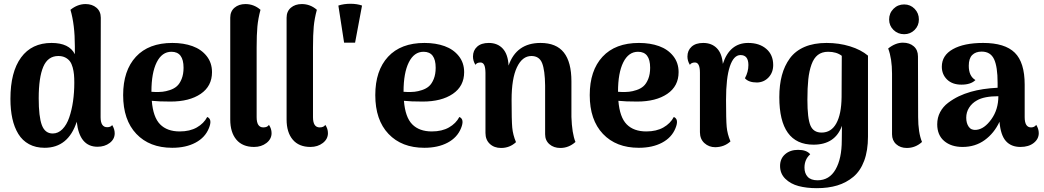

<svg xmlns="http://www.w3.org/2000/svg" viewBox="-20 -754 5425 998"><path d="M211.9 14.2Q165.5 14.2 130.9 -4.6Q96.2 -23.4 75.2 -57.9Q54.2 -92.3 44.2 -137.7Q34.2 -183.1 34.2 -240.2Q34.2 -379.9 89.6 -455.3Q145 -530.8 248 -530.8Q339.8 -530.8 369.1 -472.2V-513.2Q369.1 -625.5 346.2 -703.1Q383.3 -732.9 424.8 -732.9Q459 -732.9 481.4 -713.9Q503.9 -694.8 503.9 -662.1L502.9 -145Q502.9 -92.8 537.1 -92.8Q555.7 -92.8 563 -104Q576.2 -83 576.2 -61Q576.2 -30.8 550.3 -11Q524.4 8.8 486.8 8.8Q393.1 8.8 378.9 -121.1Q334.5 14.2 211.9 14.2ZM181.2 -243.2Q181.2 -147.5 197.5 -103.8Q213.9 -60.1 253.9 -60.1Q282.2 -60.1 304.4 -82.5Q326.7 -105 339.8 -143.3Q353 -181.6 359.6 -227.5Q366.2 -273.4 366.2 -324.2Q366.2 -348.1 364.5 -366.5Q362.8 -384.8 357.7 -403.8Q352.5 -422.9 343.5 -435.1Q334.5 -447.3 319.3 -455.1Q304.2 -462.9 283.2 -462.9Q229 -462.9 205.1 -407.2Q181.2 -351.6 181.2 -243.2Z M875 14.2Q757.3 14.2 688.7 -58.1Q620.1 -130.4 620.1 -259.8Q620.1 -387.2 686.5 -459Q752.9 -530.8 876 -530.8Q934.6 -530.8 980.5 -514.2Q1026.4 -497.6 1054.2 -462.6Q1082 -427.7 1082 -378.9Q1082 -306.2 1023.2 -266.1Q964.4 -226.1 866.7 -226.1Q804.2 -226.1 769 -230Q775.9 -144.5 812.3 -107.7Q848.6 -70.8 914.1 -70.8Q966.8 -70.8 1003.2 -91.6Q1039.6 -112.3 1057.1 -146Q1085 -134.3 1065.9 -87.9Q1046.4 -39.1 996.3 -12.5Q946.3 14.2 875 14.2ZM767.1 -276.9Q772.9 -275.9 786.1 -275.9Q807.6 -275.4 824.7 -277.1Q841.8 -278.8 863.3 -285.9Q884.8 -293 899.4 -305.9Q914.1 -318.8 924.1 -343.5Q934.1 -368.2 934.1 -401.9Q934.1 -484.9 871.1 -484.9Q821.8 -484.9 794.4 -429.9Q767.1 -375 767.1 -277.8Z M1300.8 9.8Q1240.7 9.8 1208.7 -28.1Q1176.8 -65.9 1176.8 -132.8V-662.1Q1176.8 -694.8 1199 -713.9Q1221.2 -732.9 1255.9 -732.9Q1299.8 -732.9 1334 -703.1Q1321.8 -657.7 1317.9 -616Q1314 -574.2 1314 -507.8V-145Q1314 -91.8 1348.6 -91.8Q1370.1 -91.8 1377.9 -105Q1391.6 -85 1391.6 -62Q1391.6 -31.2 1365 -10.7Q1338.4 9.8 1300.8 9.8Z M1593.8 9.8Q1533.7 9.8 1501.7 -28.1Q1469.7 -65.9 1469.7 -132.8V-662.1Q1469.7 -694.8 1491.9 -713.9Q1514.2 -732.9 1548.8 -732.9Q1592.8 -732.9 1627 -703.1Q1614.7 -657.7 1610.8 -616Q1606.9 -574.2 1606.9 -507.8V-145Q1606.9 -91.8 1641.6 -91.8Q1663.1 -91.8 1670.9 -105Q1684.6 -85 1684.6 -62Q1684.6 -31.2 1658 -10.7Q1631.3 9.8 1593.8 9.8Z M1738.8 -725.1 1768.6 -532.2H1825.7L1861.8 -725.1Q1835.9 -734.4 1801.5 -734.4Q1767.1 -734.4 1738.8 -725.1Z M2185.5 14.2Q2067.9 14.2 1999.3 -58.1Q1930.7 -130.4 1930.7 -259.8Q1930.7 -387.2 1997.1 -459Q2063.5 -530.8 2186.5 -530.8Q2245.1 -530.8 2291 -514.2Q2336.9 -497.6 2364.7 -462.6Q2392.6 -427.7 2392.6 -378.9Q2392.6 -306.2 2333.7 -266.1Q2274.9 -226.1 2177.2 -226.1Q2114.7 -226.1 2079.6 -230Q2086.4 -144.5 2122.8 -107.7Q2159.2 -70.8 2224.6 -70.8Q2277.3 -70.8 2313.7 -91.6Q2350.1 -112.3 2367.7 -146Q2395.5 -134.3 2376.5 -87.9Q2356.9 -39.1 2306.9 -12.5Q2256.8 14.2 2185.5 14.2ZM2077.6 -276.9Q2083.5 -275.9 2096.7 -275.9Q2118.2 -275.4 2135.3 -277.1Q2152.3 -278.8 2173.8 -285.9Q2195.3 -293 2210 -305.9Q2224.6 -318.8 2234.6 -343.5Q2244.6 -368.2 2244.6 -401.9Q2244.6 -484.9 2181.6 -484.9Q2132.3 -484.9 2105 -429.9Q2077.6 -375 2077.6 -277.8Z M2584.5 15.1Q2548.8 15.1 2526.1 -6.1Q2503.4 -27.3 2503.4 -63V-376Q2502.9 -404.3 2496.6 -416.7Q2490.2 -429.2 2477.5 -429.2Q2458.5 -429.2 2451.2 -417Q2438.5 -437.5 2438.5 -460Q2438.5 -491.7 2460 -511.2Q2481.4 -530.8 2520.5 -530.8Q2566.4 -530.8 2593.5 -501.2Q2620.6 -471.7 2623.5 -413.1Q2664.1 -530.8 2789.6 -530.8Q2871.6 -530.8 2910.9 -481Q2950.2 -431.2 2950.2 -331.1V-146Q2953.1 -60.5 2971.2 -16.1Q2936.5 15.1 2892.6 15.1Q2858.4 15.1 2835.9 -4.4Q2813.5 -23.9 2813.5 -56.2V-309.1Q2812.5 -388.7 2797.9 -425.8Q2783.2 -462.9 2742.2 -462.9Q2694.8 -462.9 2667 -404.3Q2639.2 -345.7 2639.2 -234.9Q2639.2 -128.4 2642.6 -90.8Q2646 -53.2 2662.1 -15.1Q2629.4 15.1 2584.5 15.1Z M3300.3 14.2Q3182.6 14.2 3114 -58.1Q3045.4 -130.4 3045.4 -259.8Q3045.4 -387.2 3111.8 -459Q3178.2 -530.8 3301.3 -530.8Q3359.9 -530.8 3405.8 -514.2Q3451.7 -497.6 3479.5 -462.6Q3507.3 -427.7 3507.3 -378.9Q3507.3 -306.2 3448.5 -266.1Q3389.6 -226.1 3292 -226.1Q3229.5 -226.1 3194.3 -230Q3201.2 -144.5 3237.5 -107.7Q3273.9 -70.8 3339.4 -70.8Q3392.1 -70.8 3428.5 -91.6Q3464.8 -112.3 3482.4 -146Q3510.3 -134.3 3491.2 -87.9Q3471.7 -39.1 3421.6 -12.5Q3371.6 14.2 3300.3 14.2ZM3192.4 -276.9Q3198.2 -275.9 3211.4 -275.9Q3232.9 -275.4 3250 -277.1Q3267.1 -278.8 3288.6 -285.9Q3310.1 -293 3324.7 -305.9Q3339.4 -318.8 3349.4 -343.5Q3359.4 -368.2 3359.4 -401.9Q3359.4 -484.9 3296.4 -484.9Q3247.1 -484.9 3219.7 -429.9Q3192.4 -375 3192.4 -277.8Z M3698.2 11.2Q3665 11.2 3641.6 -10Q3618.2 -31.2 3618.2 -66.9V-376Q3618.2 -429.2 3592.3 -429.2Q3573.2 -429.2 3565.9 -417Q3553.2 -437.5 3553.2 -460Q3553.2 -491.7 3574.7 -511.2Q3596.2 -530.8 3635.3 -530.8Q3679.2 -530.8 3706.1 -503.4Q3732.9 -476.1 3737.3 -421.9Q3772.5 -530.8 3869.1 -530.8Q3927.2 -530.8 3963.1 -500Q3999 -469.2 3999 -416Q3999 -377.4 3975.1 -351.8Q3951.2 -326.2 3915 -325.2Q3871.1 -325.2 3852.1 -347.2Q3870.1 -380.4 3870.1 -416Q3870.1 -467.8 3829.1 -467.8Q3793.5 -467.8 3773.7 -408.7Q3753.9 -349.6 3753.9 -234.9Q3753.9 -131.3 3757.3 -94.2Q3760.7 -57.1 3776.9 -19Q3745.1 10.3 3698.2 11.2Z M4225.6 224.1Q4172.4 224.1 4130.9 213.1Q4089.4 202.1 4062 175.3Q4034.7 148.4 4034.7 108.9Q4034.7 70.8 4060.8 47.9Q4086.9 24.9 4128.4 24.9Q4172.9 24.9 4191.4 47.9Q4161.6 74.7 4161.6 117.2Q4161.6 147 4178.2 165Q4194.8 183.1 4229.5 183.1Q4291 183.1 4323.2 126.7Q4355.5 70.3 4355.5 -24.9Q4355.5 -76.2 4356.4 -100.1Q4320.8 -2 4208.5 -2Q4030.8 -2 4030.8 -249Q4030.8 -312.5 4044.2 -362.5Q4057.6 -412.6 4085.9 -451.2Q4114.3 -489.7 4162.4 -510.3Q4210.4 -530.8 4276.4 -530.8Q4341.3 -530.8 4398.2 -513.2Q4455.1 -495.6 4491.7 -464.8V-43.9Q4491.7 28.8 4471.9 81.8Q4452.1 134.8 4415.5 165.3Q4378.9 195.8 4332 210Q4285.2 224.1 4225.6 224.1ZM4176.8 -234.9Q4176.8 -139.2 4192.4 -102.1Q4208 -64.9 4250.5 -64.9Q4300.8 -64.9 4327.1 -112.8Q4353.5 -160.6 4354.5 -249L4355.5 -463.9Q4328.1 -484.9 4284.7 -484.9Q4252.4 -484.9 4231.2 -468.5Q4210 -452.1 4198 -418.5Q4186 -384.8 4181.4 -341.3Q4176.8 -297.9 4176.8 -234.9Z M4679.7 -576.2Q4647 -576.2 4624.3 -598.4Q4601.6 -620.6 4601.6 -652.8Q4601.6 -685.5 4624.3 -708.3Q4647 -731 4679.7 -731Q4711.9 -731 4734.1 -708.3Q4756.3 -685.5 4756.3 -652.8Q4756.3 -620.6 4734.1 -598.4Q4711.9 -576.2 4679.7 -576.2ZM4596.7 -502Q4634.8 -532.2 4673.3 -532.2Q4708 -532.2 4729.7 -513.2Q4751.5 -494.1 4751.5 -460.9L4752.4 -146Q4752.4 -64.9 4772.5 -16.1Q4738.3 15.1 4693.4 15.1Q4660.2 15.1 4638.4 -4.4Q4616.7 -23.9 4616.7 -56.2V-371.1Q4616.7 -449.2 4596.7 -502Z M5284.2 9.8Q5235.8 9.8 5208.5 -20.8Q5181.2 -51.3 5175.3 -121.1Q5147.5 -61.5 5098.4 -25.9Q5049.3 9.8 4983.4 9.8Q4924.3 9.8 4887.9 -21Q4851.6 -51.8 4851.6 -107.9Q4851.6 -142.6 4866.7 -171.1Q4881.8 -199.7 4908.4 -219.7Q4935.1 -239.7 4963.6 -253.4Q4992.2 -267.1 5026.4 -276.9Q5085.9 -293.9 5165.5 -297.9V-323.2Q5165.5 -407.2 5147 -446.5Q5128.4 -485.8 5082.5 -485.8Q5051.3 -485.8 5033.4 -468Q5015.6 -450.2 5015.6 -412.1Q5015.6 -357.9 5050.3 -337.9Q5026.4 -314 4977.5 -314Q4930.2 -314 4902.8 -340.6Q4875.5 -367.2 4875.5 -407.2Q4875.5 -466.3 4933.1 -498.5Q4990.7 -530.8 5090.3 -530.8Q5203.1 -530.8 5254.6 -480.2Q5306.2 -429.7 5306.2 -314V-145Q5306.2 -91.8 5339.4 -91.8Q5356.9 -91.8 5366.2 -105Q5379.4 -84 5379.4 -62Q5379.4 -31.7 5353.3 -11Q5327.1 9.8 5284.2 9.8ZM5055.2 -79.1Q5096.2 -83 5132.8 -133.8Q5169.4 -184.6 5169.4 -253.9Q5095.2 -253.9 5057.6 -231.9Q5032.2 -217.8 5017.3 -194.3Q5002.4 -170.9 5002.4 -142.1Q5002.4 -113.3 5015.6 -94.7Q5028.8 -76.2 5055.2 -79.1Z"/></svg>

Font: Arima
Style: Bold
Weight: 700
Designer: Joana Correia and Natanael Gama
Foundry: NDISCOVER
Version: Version 1.100;Glyphs 3.1.2 (3151)